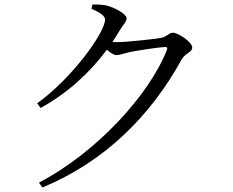

<svg xmlns="http://www.w3.org/2000/svg" viewBox="-20 -791 1040 857"><path d="M388 -752C423 -737 449 -721 449 -704C449 -646 302 -442 146 -330L161 -309C278 -373 378 -463 457 -569C473 -555 489 -545 500 -545C514 -545 535 -553 556 -558C592 -565 678 -579 714 -581C724 -582 730 -579 724 -566C646 -368 411 -110 154 24L169 46C451 -71 654 -277 791 -526C805 -552 838 -558 838 -578C838 -604 775 -645 751 -645C734 -645 727 -628 700 -622C672 -617 549 -603 501 -603C495 -603 489 -603 482 -604C494 -621 505 -640 516 -658C531 -683 545 -693 545 -710C545 -728 492 -758 453 -767C431 -771 411 -771 393 -771Z"/></svg>

Font: Noto Serif CJK JP
Style: Regular
Weight: 400
Designer: Ryoko NISHIZUKA 西塚涼子 (kana & ideographs); Frank Grießhammer (Latin, Greek & Cyrillic); Wenlong ZHANG 张文龙 (bopomofo); San
Foundry: Adobe Systems Incorporated
Version: Version 1.000;PS 1;hotconv 16.6.53;makeotf.lib2.5.65590